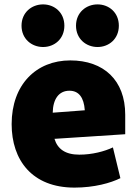

<svg xmlns="http://www.w3.org/2000/svg" viewBox="-20 -830 624 874"><path d="M273 -713C273 -653 228 -616 176 -616C124 -616 78 -653 78 -713C78 -773 124 -810 176 -810C228 -810 273 -773 273 -713ZM521 -713C521 -653 476 -616 424 -616C372 -616 326 -653 326 -713C326 -773 372 -810 424 -810C476 -810 521 -773 521 -713ZM550 -219 228 -198C242 -152 277 -126 341 -126C400 -126 456 -141 494 -159L528 -19C484 3 409 24 319 24C126 24 33 -101 33 -265C33 -445 145 -555 300 -555C452 -555 550 -465 550 -308ZM366 -328C362 -386 339 -417 296 -417C248 -417 221 -379 220 -317Z"/></svg>

Font: Repo Black
Style: Regular
Weight: 900
Designer: Stefan Peev
Foundry: Context Ltd
Version: Version 1.502